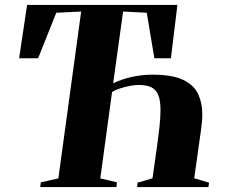

<svg xmlns="http://www.w3.org/2000/svg" viewBox="-20 -763 920 783"><path d="M144 0 146.5 -19.5 218 -35.5 311 -716 209.5 -711 135.5 -525.5H58L90.5 -743H703.5L677 -525.5H609.5L578.5 -711L482 -716L441.5 -423.5Q476 -440 517.2 -449.2Q558.5 -458.5 600.5 -458.5Q683 -458.5 727 -437.2Q771 -416 788 -379.5Q805 -343 805 -298Q805 -282 803.5 -265Q802 -248 799.5 -231L772 -36L832.5 -18L830 0H539L541 -18L602 -36L620.5 -167.5Q627 -214 630.8 -250.2Q634.5 -286.5 634.5 -314Q634.5 -351 626.2 -373.5Q618 -396 598.8 -406.2Q579.5 -416.5 546 -416.5Q529 -416.5 508.5 -412.5Q488 -408.5 469 -402.2Q450 -396 437 -388L389 -35.5L457 -19.5L455 0Z"/></svg>

Font: Merriweather 144pt ExtraBold
Style: Italic
Weight: 800
Italic angle: -7.8°
Version: Version 2.101